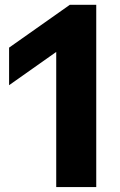

<svg xmlns="http://www.w3.org/2000/svg" viewBox="-20 -762 490 782"><path d="M209 0V-550.5L17 -415V-568L264.5 -742.5H372V0Z"/></svg>

Font: Encode Sans Semi Expanded
Style: Bold
Weight: 700
Width: 6
Designer: Multiple Designers
Foundry: Impallari Type
Version: Version 3.000; ttfautohint (v1.8.3) -l 8 -r 50 -G 200 -x 14 